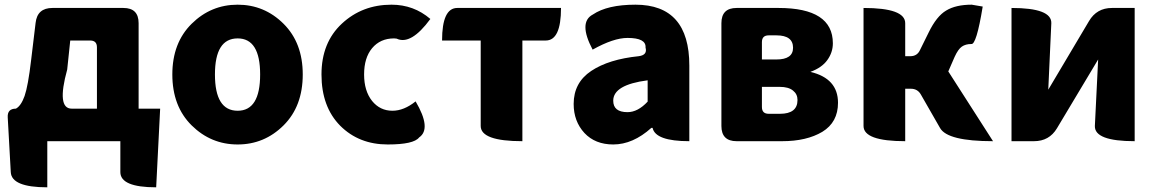

<svg xmlns="http://www.w3.org/2000/svg" viewBox="-20 -603 4938 820"><path d="M267 -306Q221 -139 286 -139H394V-401Q394 -430 365 -430H280ZM182 0V197Q29 197 26 132L13 -102Q11 -139 48 -139Q70 -151 85 -193Q100 -236 113 -347L132 -505Q139 -569 204 -569H507Q572 -569 572 -504V-139H664L647 197Q494 197 494 132V0Z M716 -285Q716 -420 798.5 -501.5Q881 -583 995 -583Q1109 -583 1191 -501.5Q1273 -420 1273 -285Q1273 -149 1191 -67.5Q1109 14 995 14Q881 14 798.5 -67.5Q716 -149 716 -285ZM995 -130Q1091 -130 1091 -285Q1091 -439 995 -439Q898 -439 898 -285Q898 -130 995 -130Z M1636 14Q1513 14 1433 -66Q1353 -147 1353 -285Q1353 -421 1440 -502Q1527 -583 1652 -583Q1747 -583 1818 -522Q1735 -409 1674 -438L1663 -439Q1604 -439 1569 -397Q1535 -356 1535 -285Q1535 -215 1569 -172Q1603 -130 1656 -130Q1705 -130 1755 -170Q1824 -53 1770 -16Q1747 14 1636 14Z M2211 0Q2033 0 2033 -65V-430H1868Q1868 -569 1933 -569H2376Q2376 -430 2311 -430H2211V0Z M2599 14Q2522 14 2476 -35Q2430 -85 2430 -159Q2430 -250 2505 -300Q2580 -350 2708 -363Q2746 -368 2737 -400Q2740 -441 2660 -441Q2600 -441 2511 -391Q2449 -508 2512 -541Q2574 -583 2694 -583Q2924 -583 2924 -323V0Q2779 0 2767 -57H2762Q2683 14 2599 14ZM2660 -124Q2704 -124 2746 -169V-260Q2599 -241 2599 -173Q2599 -124 2660 -124Z M3126 0Q3061 0 3061 -65V-504Q3061 -569 3126 -569H3305Q3537 -569 3537 -418Q3537 -379 3513 -346Q3490 -314 3441 -296Q3559 -268 3559 -164Q3559 -81 3492 -40Q3425 0 3320 0ZM3234 -349H3296Q3367 -349 3367 -399Q3367 -452 3296 -452H3263Q3234 -452 3234 -423ZM3234 -146Q3234 -117 3263 -117H3311Q3386 -117 3386 -176Q3386 -201 3367 -216Q3348 -232 3310 -232H3234Z M3846 0Q3668 0 3668 -65V-569Q3846 -569 3846 -504V-363H3868Q3897 -363 3909 -389L3946 -464Q3980 -534 4021 -558Q4062 -583 4130 -583L4177 -575Q4150 -410 4128 -415Q4104 -415 4088 -404Q4072 -393 4057 -360L4030 -298L4221 0Q4027 0 3995 -56L3913 -199Q3899 -224 3870 -224H3846V0Z M4300 0V-569Q4472 -569 4470 -504L4457 -220L4631 -513Q4664 -569 4729 -569H4826V0Q4654 0 4656 -65L4670 -349L4494 -55Q4461 0 4396 0Z"/></svg>

Font: Swei Half Moon CJK SC
Style: Black
Weight: 900
Version: Version 2.071